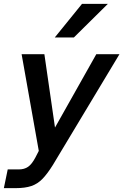

<svg xmlns="http://www.w3.org/2000/svg" viewBox="-42 -781 639 995"><path d="M-22 194 -2 97H55Q84 97 103.5 83.5Q123 70 141 36L159 1L70 -500H188L243 -120L457 -500H577L232 74Q204 119 178.5 145.5Q153 172 120.5 183Q88 194 39 194ZM242 -587 383 -761H517L341 -587Z"/></svg>

Font: Wix Madefor Text SemiBold
Style: Italic
Weight: 600
Italic angle: -12°
Designer: Dalton Maag Ltd
Foundry: Dalton Maag Ltd
Version: Version 3.100